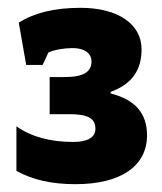

<svg xmlns="http://www.w3.org/2000/svg" viewBox="-20 -746 415 491"><path d="M173 -275C290 -275 356 -322 356 -400C356 -456 326 -491 263 -507V-511C320 -532 342 -569 342 -620C342 -685 281 -726 186 -726C119 -726 67 -713 28 -688L47 -580H89L104 -612C120 -619 145 -623 165 -623C202 -623 214 -605 214 -589C214 -562 193 -549 146 -549H107V-454H158C203 -454 224 -444 224 -417C224 -395 205 -383 167 -383C109 -383 60 -396 22 -423V-309C63 -286 113 -275 173 -275Z"/></svg>

Font: Frost ExtraBold
Style: Regular
Weight: 800
Designer: Lee Frost
Foundry: Lee Frost for Ice Communication Norge AS
Version: Version 2.011;hotconv 1.0.107;makeotfexe 2.5.65593